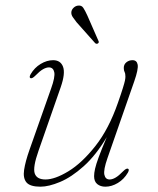

<svg xmlns="http://www.w3.org/2000/svg" viewBox="-20 -678 580 705"><path d="M450 -58.5Q456 -56 449.5 -44Q435.5 -20 412.8 -6.2Q390 7.5 367 7.5Q349 7.5 337.2 -2Q325.5 -11.5 325.5 -31Q325.5 -42.5 329 -58.2Q332.5 -74 342.5 -101.2Q352.5 -128.5 372 -174.5Q332 -107.5 287.2 -67.5Q242.5 -27.5 200.8 -10Q159 7.5 128.5 7.5Q90.5 7.5 77.2 -8.2Q64 -24 68.5 -54.2Q73 -84.5 88.5 -128.5L167.5 -352.5Q183 -395.5 179.2 -413Q175.5 -430.5 159.5 -430.5Q150 -430.5 138 -423.8Q126 -417 109.5 -400Q98 -388.5 92 -391Q86 -393.5 92.5 -405.5Q106.5 -429.5 129.2 -443.2Q152 -457 175 -457Q202.5 -457 211.5 -432.8Q220.5 -408.5 203 -358L121.5 -124.5Q100 -63.5 107.5 -41.2Q115 -19 147 -19Q181.5 -19 231 -49Q280.5 -79 330 -141.5Q379.5 -204 413 -300.5Q425.5 -336 431.2 -354.8Q437 -373.5 438.8 -382.2Q440.5 -391 440.5 -396.5Q440.5 -408 437.5 -413.5Q434.5 -419 434.5 -428.5Q434.5 -441.5 444 -449.2Q453.5 -457 466.5 -457Q482.5 -457 485.5 -440.5Q488.5 -424 473 -379.5L374.5 -97Q359.5 -54 363.2 -36.5Q367 -19 382.5 -19Q392.5 -19 404.2 -25.8Q416 -32.5 432.5 -49.5Q444 -61 450 -58.5ZM300.5 -621.5 341 -529Q345 -522 339.5 -518.5Q334.5 -515.5 329.5 -519.5L261 -596.5Q253 -606.5 247 -615.5Q241 -624.5 242 -634Q243 -642.5 250.2 -649.5Q257.5 -656.5 267 -657.5Q279.5 -659 286 -649Q292.5 -639 300.5 -621.5Z"/></svg>

Font: Fraunces 9pt Thin
Style: Italic
Weight: 100
Italic angle: -16°
Version: Version 1.000;[b76b70a41]